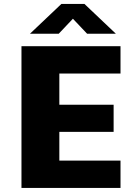

<svg xmlns="http://www.w3.org/2000/svg" viewBox="-20 -928 690 948"><path d="M86 0V-700H575V-565H273V-411H541V-277H273V-135H575V0ZM128 -761.5 283 -908.5H397L552 -761.5H410L340 -835.5L270 -761.5Z"/></svg>

Font: Trispace Thin ExtraBold
Style: Regular
Weight: 800
Version: Version 1.210